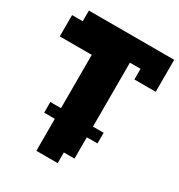

<svg xmlns="http://www.w3.org/2000/svg" viewBox="-289 -832 1117 1201"><g transform="rotate(30 269.5 -231.0)"><path d="M77 0V-77H154V-462H-77V-616H0V-693H616V-462H462V-539H385V-77H462V0H385V154H308V231H154V0Z"/></g></svg>

Font: Coral Pixels
Style: Regular
Weight: 400
Designer: Tanukizamurai
Foundry: TanukiFont
Version: Version 1.000; ttfautohint (v1.8.4.7-5d5b)